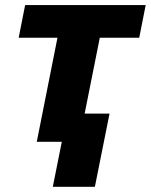

<svg xmlns="http://www.w3.org/2000/svg" viewBox="-20 -548 583 742"><path d="M518.1 -402.3H365.7L307.1 -108.9H403.3L346.7 173.8H184.1L218.8 0H122.1L202.1 -402.3H52.2L77.1 -528.3H543Z"/></svg>

Font: Roboto-BlackItalic
Style: Italic
Weight: 900
Italic angle: -12°
Designer: Google
Version: Version 1.100141; 2013